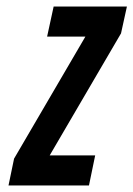

<svg xmlns="http://www.w3.org/2000/svg" viewBox="-20 -567 408 587"><path d="M6 0H252L271 -92H132L350 -465L368 -547H144L124 -455H241L23 -82Z"/></svg>

Font: League Gothic
Style: Italic
Weight: 400
Designer: The League of Moveable Type
Version: Version 1.600; ttfautohint (v1.8.3)